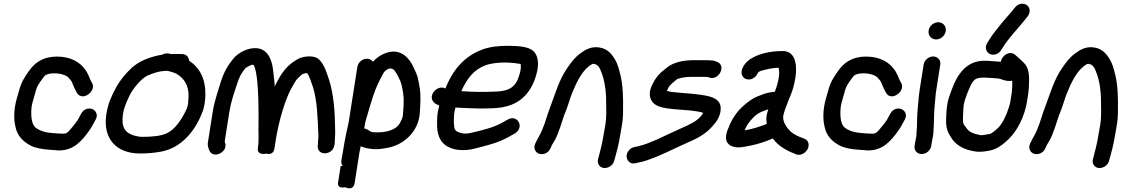

<svg xmlns="http://www.w3.org/2000/svg" viewBox="-20 -794 6000 1027"><path d="M472.2 -351 467.4 -359C458.3 -374.4 452.9 -400.8 433 -425.2C408.3 -458.6 368.1 -483.8 311.6 -489.9C237.8 -497.8 179.1 -474.9 139.5 -420.5C115.8 -388.6 93.8 -356.6 81.5 -307.5C72.8 -274.3 65.7 -258.6 59.7 -221C54.3 -186.4 54.8 -148.2 62.1 -118.3C71.4 -67.8 103.2 -37.4 141.4 -16.6C169.1 -1.6 208.4 4.5 244.2 6.9L272.1 8.9C356.4 19.9 403.2 -25.2 440.7 -72.9C464 -103.3 471.5 -116.3 486 -144.1L491.2 -153.4C507.6 -181.3 490.3 -204.3 473.5 -210.7C457.6 -216.8 428.2 -214.9 413 -183.7C406.7 -172.3 403.1 -165.9 395.8 -152.3C390 -142.6 352.7 -96 345.4 -89.7C336.4 -81.9 330.9 -79 318.4 -79C309.6 -79 301.5 -79.3 293.4 -79.9L264.6 -81.9C224.2 -84.9 198.1 -92.1 171.8 -110C151 -125.9 143.3 -165.4 148.9 -221.7C153.5 -250.6 159.2 -261.1 168.9 -298.8C176.9 -332.9 188.9 -348.5 209.9 -376.6C221.9 -393.4 221.9 -392.6 241.5 -398.9C282.5 -407.5 328.5 -396.3 345.7 -379.7L359.4 -363.3C362.5 -359.7 363.4 -358 363.9 -356.3C371 -338.5 382.4 -312.6 391.7 -297C420.6 -248.3 498.2 -307.1 472.2 -351Z M877 -415C893.6 -411.4 911.4 -405.6 923.7 -399.6C964 -375.7 991.3 -337.8 988.4 -275.4C986.7 -247.5 986.9 -233.7 979.3 -213.3C952.9 -155.7 917.4 -102.1 872.3 -81.2C842.9 -66.9 793.7 -62 742.7 -62C728.8 -62 713.2 -64.3 696.6 -69.1C648.3 -83.5 627.1 -115.4 638 -184.5C640 -196.9 642.7 -208.6 646 -218.8C660.8 -263.1 682 -305.3 707.3 -334.9C728.3 -360.3 745 -377.8 770.2 -390.4C802.1 -403.4 826.4 -412.5 862.1 -415ZM953.4 -505H903.4C900.7 -505 901.7 -505.1 896.6 -504.6C887.5 -507.1 867.8 -513.5 846 -501C841.7 -500.5 835.9 -499.6 830.2 -498.5C777.9 -487.2 725.7 -468.2 684.4 -431C653.9 -402.1 625.2 -369.4 602.5 -329.2C579 -285.9 558.3 -243.7 548.9 -184C528.6 -54.6 599.9 27 728.8 27C768.5 27 809.5 23.5 844.4 16.5C952.4 -4.4 1025.3 -96.3 1061.5 -192.2C1075.2 -225.3 1076.7 -253.2 1078.6 -284.9C1080.4 -370 1049.3 -431.8 991.8 -468.8C990 -488.5 976.4 -505 953.4 -505Z M1769.4 -21.7 1770.2 -27C1770.4 -27.9 1770.5 -29.4 1770.5 -30.5C1770.9 -56.5 1774 -76.8 1772.5 -107.6C1771.6 -197.6 1764.4 -291.3 1740.2 -367C1727.8 -403.1 1716.3 -447.9 1684.9 -477.3C1662.2 -498.7 1608.6 -494.8 1579 -481.1C1528.2 -455.2 1494.9 -418.1 1467.3 -366.2C1462.1 -357.1 1455.8 -344.9 1449.8 -331.8C1448.1 -356.1 1445.8 -379.9 1442.6 -403.7C1439.3 -434.5 1435.1 -457.7 1427.5 -475.4C1417 -501.7 1396.9 -531.1 1357.2 -535.8C1307.6 -541.8 1253.4 -511.9 1227.4 -479.6C1199 -444.1 1178.2 -410.1 1161.5 -357.7C1146.4 -306.4 1127.3 -256.4 1117.7 -195L1092.2 -33C1089 -12.6 1096.2 2 1099.7 10.4C1115.5 48.7 1167 32.6 1181.8 2.4C1191.1 -16.4 1183.8 -31.1 1181.7 -36L1206.7 -195C1215.1 -248.6 1231.2 -293.6 1247.8 -344C1259.7 -383.2 1271.6 -403.5 1293.3 -430C1296.2 -432.8 1317.7 -444.5 1324.9 -446.4C1336 -449.4 1336.5 -449.1 1343 -432C1346.1 -424.4 1350.2 -406.4 1353.7 -380.1C1362.7 -306.6 1363.3 -220.5 1362.9 -137.7C1361 -86.6 1366.4 -47.3 1359.5 -3C1352.7 40.2 1405.8 27.7 1405.8 27.7C1405.8 27.7 1441.7 40.3 1448 0L1455.7 -49C1470.6 -144 1506.1 -267.9 1544.1 -332C1559.9 -358.7 1563.8 -367.4 1579.7 -381.8C1597.3 -397.8 1597.1 -399.9 1618.9 -403C1619.9 -403 1620.2 -403 1622.6 -402.9C1634.7 -388.2 1643 -358.6 1654.2 -327.8C1676.9 -256 1679.3 -159.9 1683.4 -64.4C1682.7 -54.5 1680.8 -35.4 1680.4 -21.3L1679.5 -16C1679.4 -15.3 1679.3 -13.9 1679.2 -12.9C1677.4 43.3 1763.6 37.6 1769.4 -21.7Z M1928.1 -106.7C1930.1 -117 1931.9 -127 1933.9 -139.3C1936.1 -149.5 1940.1 -161.4 1942.8 -171.2C1953 -209.4 1963.7 -240 1975.7 -280C1993.2 -331.4 2008.8 -362.9 2032.6 -405.7C2040.3 -416.8 2051.2 -425.1 2067 -428C2073 -427.6 2081.4 -424.9 2082.7 -424C2096.7 -412.2 2109.7 -386.2 2121.8 -359.5C2130.2 -337.2 2137.4 -297.6 2139.3 -266.6L2138.9 -236C2138.6 -216.8 2136.6 -198.3 2135 -177.6C2134.4 -164.7 2126.7 -150.4 2120.1 -137.4C2099.9 -98.3 2042.1 -81.5 1974.8 -86.9C1963.9 -88.2 1958.8 -92.1 1946.6 -100.5C1940.6 -104.3 1934.9 -106.1 1928.1 -106.7ZM1802.2 94 1788.1 184C1785.5 200 1797.3 209.7 1810.5 209L1828.4 208C1828.4 208 1869.8 230.4 1877.1 184L1902.6 21.6C1904.5 12.4 1907.1 -0.5 1909.5 -11.8C1929.8 -2.5 1952.9 2 1981.8 3.9C2009.3 5.7 2038.3 -0.8 2058.6 -4.5C2140.5 -21.2 2216.8 -88.6 2225.2 -186C2228.3 -233.9 2231.7 -277.4 2225.4 -321.5L2218.5 -360.9C2212.5 -394.5 2202.2 -411.1 2190.9 -436C2173.9 -473.5 2129.3 -540.3 2045.2 -511C2016.3 -500.9 1993.3 -484.3 1974.8 -463.7C1968.6 -472.4 1956.9 -480 1942.5 -480C1918.2 -480 1895.4 -460.3 1891.5 -436L1845.5 -143C1833.8 -93 1823.2 -39.5 1814.2 18L1813.3 23.3C1810.9 34.9 1808.4 48.2 1806.7 59C1804.8 71 1804 82.7 1813.3 94Z M2447.6 -306.4C2477.9 -375.1 2516.4 -422.5 2576.5 -444.7C2619.4 -460.6 2692.3 -463.6 2748.9 -454.2C2757.3 -453.2 2760.7 -452.8 2765.1 -451.9C2766.8 -428.1 2766.2 -422.1 2758 -393.2C2740 -330.6 2707 -305.9 2627.9 -304C2565.7 -301.2 2505.9 -302.1 2447.6 -306.4ZM2416.2 -218.8C2424.7 -218.1 2439 -217.4 2451.1 -217C2506.1 -214.2 2556.9 -212.4 2616.9 -215C2709.2 -218.8 2773.7 -249.9 2816.9 -319.5C2845.1 -364.9 2880.9 -467 2837.7 -515.7C2811.9 -547.5 2744.9 -547.8 2703.7 -549C2650 -549 2602.4 -545.5 2556 -527.6C2501.6 -506.7 2456.8 -472.9 2419.6 -425.1C2395.2 -393.4 2377.9 -357.8 2362 -320.5C2321.2 -344 2264.1 -281.8 2301.6 -245.8C2308.6 -239.1 2316.1 -234.8 2329.7 -229.7C2318.2 -189 2317.4 -161.6 2318 -118.6C2318.8 -90 2324.8 -65.4 2337.2 -44.8C2366.1 2.5 2438.1 20.9 2517.2 1.2C2581.5 -15.2 2640.9 -28.4 2697.4 -59.7L2731.4 -78.7C2788 -110.3 2750.5 -183.2 2697.7 -155.5L2663.5 -136.4C2619.7 -112.3 2570.4 -100.2 2508.1 -85.2C2480.2 -77.9 2460 -77.9 2444.2 -83C2413.5 -92.3 2409.7 -98.9 2407.8 -134.4C2408 -173.6 2407.1 -186.3 2416.2 -218.8Z M2924.2 -0.5C2929.5 -13.5 2933.5 -21.3 2940.4 -31.8C2956.4 -56.2 2965 -81.8 2975.3 -109.9C2986.7 -141.3 2993.5 -170 3005 -196.3C3016.2 -222.1 3028.2 -265.6 3037.9 -290.2C3063.1 -353.8 3091.6 -410.5 3131 -440.5C3145.5 -450.4 3148.5 -452.9 3153.4 -452.6C3176.8 -450.9 3187.7 -434.3 3197.6 -405.3C3213.6 -365.2 3223 -303.6 3222.2 -247.1C3222.7 -210.3 3223.8 -189.1 3221.3 -153.8C3219.6 -128.5 3211.8 -94.4 3207.2 -65C3200.7 -23.8 3189.7 17.6 3179.4 56.1C3171.7 83.2 3189.5 102.2 3209.4 104.5C3229.1 106.8 3257.4 94.6 3265.4 66.1C3276.7 26.1 3288.6 -16.5 3296.1 -64C3298.3 -78.3 3301 -93.2 3304.1 -109C3311.2 -144.8 3313.4 -178.9 3312.7 -209.9C3313.9 -271.3 3312.1 -338.3 3298.5 -393.4C3289.5 -430.1 3282.2 -459.2 3261 -489.2C3243.8 -514.8 3218.1 -539.7 3171.1 -541.5C3131.8 -543 3104 -522.3 3085.8 -509.7C3056.4 -489.4 3035.1 -460.2 3014.9 -431C2970.9 -369.4 2948.9 -289.1 2921.9 -217.8C2906.1 -178.5 2898 -141 2884.2 -109.9C2883.9 -109.2 2883.5 -108 2883.2 -107.1C2875.1 -82.2 2858 -59.3 2843.4 -26.8C2830.1 0.4 2845.9 22.7 2864.2 28.6C2881.4 34.1 2911.3 28.7 2924.2 -0.5Z M3760.2 -472H3689.2C3639.6 -472 3585.3 -462.7 3548.4 -433.6C3542.4 -428.8 3538.7 -424.6 3531.3 -419.5C3509.2 -403.2 3489.2 -380.4 3476.2 -355.2C3469.1 -340.7 3458.3 -324.4 3455.8 -296.8C3452.2 -219 3536.9 -215.8 3583.5 -210.1C3641.8 -205.2 3700.5 -203.7 3741.5 -190.4C3738.6 -184.7 3733.2 -177.1 3726.7 -170C3704.4 -145.4 3671.8 -128.7 3625.4 -108.6C3575.7 -86.6 3539.9 -69 3498.3 -49.7C3461.1 -34.7 3428.5 -18.6 3391.5 -11.4L3374.5 -7.6C3348.7 -3.6 3331.5 21.4 3331.6 41.7C3331.6 61 3347.9 86.2 3378.3 79.3L3395.1 75.5C3407.1 73.5 3423.4 69.4 3437.3 64.5C3517.5 37.7 3575.7 5 3651 -28.3C3704.3 -51 3750.7 -73.7 3789.4 -117C3809 -138.2 3834.3 -170.2 3835 -211.1C3837.1 -266.2 3782 -277.4 3752 -283.1C3708.3 -291.4 3652.6 -294.9 3605.1 -298.9C3588.9 -300.3 3559.8 -302.8 3547.2 -308.1L3556 -326.1C3562.5 -339.4 3579.8 -352.1 3599.7 -369.3C3605.9 -374.7 3643.8 -383 3675.2 -383H3744.2C3749.9 -382.5 3758.3 -382 3764.4 -382C3765.6 -381.7 3768 -380.9 3773.6 -379.3C3824.2 -360.9 3867.4 -442.8 3815.6 -463.4C3808.2 -466.4 3797.3 -471 3780.1 -471C3770.8 -471 3766.4 -472 3760.2 -472Z M3863.9 -50C3867.2 -17.7 3902.6 -2.4 3940.3 -6.1C3951.3 -6.9 3969.5 -9.9 3991.5 -14.5C4036.5 -23.5 4075.5 -36.8 4113.7 -53.4C4140.9 -16 4181.1 8.9 4228.8 27.4L4237.8 31.2C4265.7 43.1 4295.8 18 4302.6 -2.5C4310.8 -27.5 4300.2 -45.9 4280.8 -52.9L4271.1 -56.6C4247.2 -65 4226.1 -75.8 4209.6 -89.6C4189.1 -109.4 4165.1 -141.7 4169.5 -175C4175.8 -200.5 4183.7 -222.7 4194.4 -248.9L4207.3 -280.6C4221 -312.4 4229.1 -343.9 4234.9 -381C4242.4 -428.9 4243.3 -521 4166.9 -521C4099.8 -521 4025 -506.7 3977.5 -465.7C3962.9 -453.1 3929.7 -409.3 3956.9 -380.1C3962.6 -373.9 3970.8 -370.4 3979.2 -369.2C4008.5 -365.2 4028 -389.1 4035.1 -406.3C4040.7 -410.7 4043.3 -412.7 4047.7 -414.2C4077.7 -422.7 4110.1 -430.8 4144.5 -431.9C4147.9 -418.5 4149.3 -402.6 4146.1 -382C4141.1 -350.3 4134.2 -329.2 4124.4 -303.2C4118 -302.4 4111.6 -301.6 4105.2 -300.8C4077 -297.4 4053.8 -286.9 4031.2 -278.1C4002.1 -266.8 3976.4 -245.2 3957.3 -228.7C3923.6 -199.5 3894.9 -159.3 3877.3 -111.5C3872.3 -101.2 3861.1 -76.6 3863.9 -50ZM4089.7 -209.3C4086.9 -201 4083.9 -191 4081.3 -179.6C4077.5 -162.3 4079.1 -146.3 4081.7 -131.4C4046.5 -117.5 4002.9 -102.5 3962.7 -96.8C3967.6 -107.2 3973.8 -120.6 3979.5 -129.4C4000.2 -158.7 4024.5 -184.3 4053.8 -196.1C4068.7 -202.2 4077.5 -206 4089.7 -209.3Z M4800.2 -351 4795.4 -359C4786.3 -374.4 4780.9 -400.8 4761 -425.2C4736.3 -458.6 4696.1 -483.8 4639.6 -489.9C4565.8 -497.8 4507.1 -474.9 4467.5 -420.5C4443.8 -388.6 4421.8 -356.6 4409.5 -307.5C4400.8 -274.3 4393.7 -258.6 4387.7 -221C4382.3 -186.4 4382.8 -148.2 4390.1 -118.3C4399.4 -67.8 4431.2 -37.4 4469.4 -16.6C4497.1 -1.6 4536.4 4.5 4572.2 6.9L4600.1 8.9C4684.4 19.9 4731.2 -25.2 4768.7 -72.9C4792 -103.3 4799.5 -116.3 4814 -144.1L4819.2 -153.4C4835.6 -181.3 4818.3 -204.3 4801.5 -210.7C4785.6 -216.8 4756.2 -214.9 4741 -183.7C4734.7 -172.3 4731.1 -165.9 4723.8 -152.3C4718 -142.6 4680.7 -96 4673.4 -89.7C4664.4 -81.9 4658.9 -79 4646.4 -79C4637.6 -79 4629.5 -79.3 4621.4 -79.9L4592.6 -81.9C4552.2 -84.9 4526.1 -92.1 4499.8 -110C4479 -125.9 4471.3 -165.4 4476.9 -221.7C4481.5 -250.6 4487.2 -261.1 4496.9 -298.8C4504.9 -332.9 4516.9 -348.5 4537.9 -376.6C4549.9 -393.4 4549.9 -392.6 4569.5 -398.9C4610.5 -407.5 4656.5 -396.3 4673.7 -379.7L4687.4 -363.3C4690.5 -359.7 4691.4 -358 4691.9 -356.3C4699 -338.5 4710.4 -312.6 4719.7 -297C4748.6 -248.3 4826.2 -307.1 4800.2 -351Z M4969 -57 4972.1 -77C4973.2 -83.8 4972.2 -86.3 4973.4 -98.5C4977.4 -144.7 4974.5 -180.8 4979.1 -223.3C4982.1 -252.4 4983.5 -283 4988.2 -313L5009.4 -448C5013.5 -474 4994.4 -492 4971.4 -492C4947 -492 4924.3 -472.3 4920.4 -448L4899.2 -313C4893.7 -278.1 4892.2 -246 4889.3 -217.7C4885.4 -181.3 4885.4 -150.8 4884.8 -118.1C4884.6 -107.4 4881.8 -88.5 4882.2 -71.3L4880.5 -60.1C4878.6 -52.5 4877.1 -45.2 4876 -38L4872.2 -14C4868.1 12 4887.2 30 4910.3 30C4934.6 30 4957.4 10.3 4961.2 -14L4965 -38C4965.9 -43.7 4967.9 -50.5 4969 -57ZM4947.2 -631C4943.3 -606 4960 -583 4987.2 -583C5011.8 -583 5034.8 -602.9 5038.7 -627.5C5042.7 -653.5 5024.6 -675 4998.6 -675C4974.7 -675 4951.1 -656 4947.2 -631Z M5335.6 -526.8 5344.8 -541.4C5375.7 -591 5417.7 -633 5458.5 -683.5L5475.4 -704.8C5495 -728.5 5488.7 -755 5473 -766.5C5458.4 -777.2 5429.8 -779 5409.8 -754.8L5391.2 -731.8C5370.2 -706.3 5345.2 -680.6 5322 -650.2C5303.1 -626.8 5287.3 -607.7 5270.3 -579.3L5261.3 -564.9C5243.9 -538.4 5257.3 -513.4 5274.3 -505.2C5290.8 -497.3 5320.4 -500.8 5335.6 -526.8ZM5332.9 -463.7C5309.5 -465.3 5282.4 -467.5 5257.1 -469C5127.4 -475.2 5085.1 -360.6 5056.5 -274.2C5042.1 -229.9 5043 -199.5 5040.7 -156.2C5038.4 -99 5056.5 -75 5075.1 -47.1C5075.3 -46.8 5075.7 -46.2 5076 -45.8C5102.8 -11.9 5142.5 7.6 5193.3 15.7C5225.5 21.3 5255.6 14.9 5278.4 10.5C5319 2.2 5354.5 -30.1 5377 -51.6C5425.3 -100 5461.5 -174.6 5473.9 -254L5479.9 -292C5482.5 -308.8 5483.8 -326.7 5484.2 -352.1C5486.4 -398.3 5481.4 -435.2 5453.4 -461.3C5438.6 -475.5 5425 -488.1 5409.6 -501.2C5380.1 -524.9 5339.3 -497.9 5332.9 -463.7ZM5394.1 -362.4C5395.5 -340.3 5393.7 -309.8 5390.9 -292L5384.8 -253C5383.3 -243.8 5380.9 -233.6 5377.2 -221.8C5363.4 -177.2 5342 -132.5 5318.3 -109.4C5304.1 -95.5 5280.4 -78.2 5276.8 -77.9C5256.5 -75.9 5237.9 -68.5 5222.8 -71.6C5188.3 -77.5 5164.1 -88.4 5152.6 -105.1C5134.7 -131.1 5129.5 -125.6 5130.9 -165.8C5133.2 -209.8 5131.2 -225.8 5141.5 -259.9C5155.8 -301.9 5175.3 -352.8 5193.7 -367.6C5208.2 -379.2 5233.1 -380.7 5272.4 -377.6C5294.2 -375.8 5317.4 -375.4 5330.1 -372.1C5341.9 -367.7 5365.7 -357.2 5394.1 -362.4Z M5571.2 -0.5C5576.5 -13.5 5580.5 -21.3 5587.4 -31.8C5603.4 -56.2 5612 -81.8 5622.3 -109.9C5633.7 -141.3 5640.5 -170 5652 -196.3C5663.2 -222.1 5675.2 -265.6 5684.9 -290.2C5710.1 -353.8 5738.6 -410.5 5778 -440.5C5792.5 -450.4 5795.5 -452.9 5800.4 -452.6C5823.8 -450.9 5834.7 -434.3 5844.6 -405.3C5860.6 -365.2 5870 -303.6 5869.2 -247.1C5869.7 -210.3 5870.8 -189.1 5868.3 -153.8C5866.6 -128.5 5858.8 -94.4 5854.2 -65C5847.7 -23.8 5836.7 17.6 5826.4 56.1C5818.7 83.2 5836.5 102.2 5856.4 104.5C5876.1 106.8 5904.4 94.6 5912.4 66.1C5923.7 26.1 5935.6 -16.5 5943.1 -64C5945.3 -78.3 5948 -93.2 5951.1 -109C5958.2 -144.8 5960.4 -178.9 5959.7 -209.9C5960.9 -271.3 5959.1 -338.3 5945.5 -393.4C5936.5 -430.1 5929.2 -459.2 5908 -489.2C5890.8 -514.8 5865.1 -539.7 5818.1 -541.5C5778.8 -543 5751 -522.3 5732.8 -509.7C5703.4 -489.4 5682.1 -460.2 5661.9 -431C5617.9 -369.4 5595.9 -289.1 5568.9 -217.8C5553.1 -178.5 5545 -141 5531.2 -109.9C5530.9 -109.2 5530.5 -108 5530.2 -107.1C5522.1 -82.2 5505 -59.3 5490.4 -26.8C5477.1 0.4 5492.9 22.7 5511.2 28.6C5528.4 34.1 5558.3 28.7 5571.2 -0.5Z"/></svg>

Font: Just Breathe
Style: BdObl3
Weight: 400
Foundry: Cannot Into Space Fonts
Version: Version 0.72